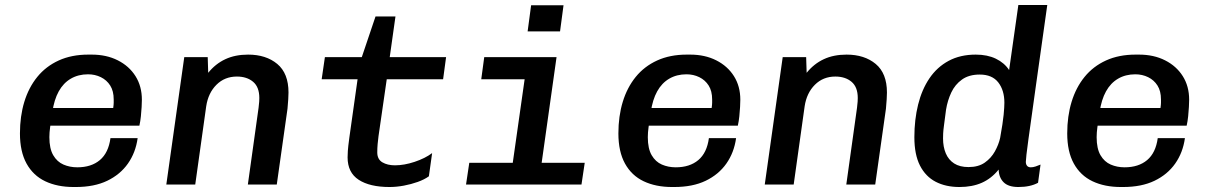

<svg xmlns="http://www.w3.org/2000/svg" viewBox="-20 -740 4840 770"><path d="M275 10Q210 10 161.5 -13Q113 -36 86.5 -84Q60 -132 60 -205Q60 -274 77.5 -331.5Q95 -389 129.5 -431.5Q164 -474 215.5 -497.5Q267 -521 334 -521H348Q407 -521 452.5 -498Q498 -475 523.5 -434.5Q549 -394 549 -340Q549 -329 548 -311Q547 -293 545 -273.5Q543 -254 539 -236H131L188 -275Q184 -252 181 -230Q178 -208 178 -190Q178 -144 193.5 -117.5Q209 -91 234.5 -80Q260 -69 290 -69Q346 -69 380.5 -98Q415 -127 423 -186H532Q524 -128 493 -84Q462 -40 410 -15Q358 10 284 10ZM190 -291 141 -307H434Q436 -321 436 -328Q436 -335 436 -341Q436 -375 422 -397Q408 -419 384.5 -430.5Q361 -442 333 -442Q294 -442 264 -424.5Q234 -407 215.5 -373.5Q197 -340 190 -291Z M647 0 719 -511H813L815 -448Q844 -484 883.5 -502.5Q923 -521 975 -521Q1047 -521 1092 -483.5Q1137 -446 1137 -369Q1137 -359 1136 -342Q1135 -325 1133 -304L1090 0H974L1017 -308Q1019 -322 1019.5 -332.5Q1020 -343 1020 -347Q1020 -391 995 -412Q970 -433 930 -433Q881 -433 848 -400Q815 -367 807 -314L763 0Z M1542 10Q1463 10 1418.5 -19Q1374 -48 1374 -109Q1374 -119 1375 -135Q1376 -151 1381 -188L1414 -422H1270L1283 -511H1431L1486 -674H1566L1543 -511H1769L1757 -422H1531L1498 -194Q1496 -179 1494.5 -162.5Q1493 -146 1493 -129Q1493 -101 1513.5 -89Q1534 -77 1564 -77Q1601 -77 1643 -91Q1685 -105 1713 -126L1700 -33Q1682 -20 1655.5 -10.5Q1629 -1 1599.5 4.5Q1570 10 1542 10Z M2024 0 2084 -422H1910L1922 -511H2212L2140 0ZM1849 0 1862 -87H2325L2312 0ZM2096 -614 2110 -719H2240L2226 -614Z M2675 10Q2610 10 2561.5 -13Q2513 -36 2486.5 -84Q2460 -132 2460 -205Q2460 -274 2477.5 -331.5Q2495 -389 2529.5 -431.5Q2564 -474 2615.5 -497.5Q2667 -521 2734 -521H2748Q2807 -521 2852.5 -498Q2898 -475 2923.5 -434.5Q2949 -394 2949 -340Q2949 -329 2948 -311Q2947 -293 2945 -273.5Q2943 -254 2939 -236H2531L2588 -275Q2584 -252 2581 -230Q2578 -208 2578 -190Q2578 -144 2593.5 -117.5Q2609 -91 2634.5 -80Q2660 -69 2690 -69Q2746 -69 2780.5 -98Q2815 -127 2823 -186H2932Q2924 -128 2893 -84Q2862 -40 2810 -15Q2758 10 2684 10ZM2590 -291 2541 -307H2834Q2836 -321 2836 -328Q2836 -335 2836 -341Q2836 -375 2822 -397Q2808 -419 2784.5 -430.5Q2761 -442 2733 -442Q2694 -442 2664 -424.5Q2634 -407 2615.5 -373.5Q2597 -340 2590 -291Z M3047 0 3119 -511H3213L3215 -448Q3244 -484 3283.5 -502.5Q3323 -521 3375 -521Q3447 -521 3492 -483.5Q3537 -446 3537 -369Q3537 -359 3536 -342Q3535 -325 3533 -304L3490 0H3374L3417 -308Q3419 -322 3419.5 -332.5Q3420 -343 3420 -347Q3420 -391 3395 -412Q3370 -433 3330 -433Q3281 -433 3248 -400Q3215 -367 3207 -314L3163 0Z M3828 10Q3773 10 3732.5 -11Q3692 -32 3669.5 -76Q3647 -120 3647 -190Q3647 -260 3662 -320.5Q3677 -381 3707.5 -426Q3738 -471 3784.5 -496Q3831 -521 3893 -521Q3940 -521 3974 -504.5Q4008 -488 4027 -459L4064 -720H4180Q4167 -627 4155.5 -546Q4144 -465 4134.5 -397Q4125 -329 4117.5 -275Q4110 -221 4104.5 -182Q4099 -143 4096.5 -120Q4094 -97 4094 -91Q4094 -81 4099 -75Q4104 -69 4114 -69Q4123 -69 4133.5 -72.5Q4144 -76 4153 -80L4143 -7Q4112 10 4064 10Q4024 10 4005 -9Q3986 -28 3985 -60Q3956 -24 3917.5 -7Q3879 10 3828 10ZM3864 -70Q3904 -70 3929.5 -88Q3955 -106 3970 -133Q3985 -160 3991 -187Q4002 -248 4005 -279.5Q4008 -311 4008 -328Q4008 -378 3983.5 -409.5Q3959 -441 3909 -441Q3866 -441 3838 -421Q3810 -401 3795 -369Q3780 -337 3774 -300Q3769 -261 3766 -239Q3763 -217 3762.5 -205Q3762 -193 3762 -185Q3762 -151 3773 -125Q3784 -99 3806.5 -84.5Q3829 -70 3864 -70Z M4475 10Q4410 10 4361.5 -13Q4313 -36 4286.5 -84Q4260 -132 4260 -205Q4260 -274 4277.5 -331.5Q4295 -389 4329.5 -431.5Q4364 -474 4415.5 -497.5Q4467 -521 4534 -521H4548Q4607 -521 4652.5 -498Q4698 -475 4723.5 -434.5Q4749 -394 4749 -340Q4749 -329 4748 -311Q4747 -293 4745 -273.5Q4743 -254 4739 -236H4331L4388 -275Q4384 -252 4381 -230Q4378 -208 4378 -190Q4378 -144 4393.5 -117.5Q4409 -91 4434.5 -80Q4460 -69 4490 -69Q4546 -69 4580.5 -98Q4615 -127 4623 -186H4732Q4724 -128 4693 -84Q4662 -40 4610 -15Q4558 10 4484 10ZM4390 -291 4341 -307H4634Q4636 -321 4636 -328Q4636 -335 4636 -341Q4636 -375 4622 -397Q4608 -419 4584.5 -430.5Q4561 -442 4533 -442Q4494 -442 4464 -424.5Q4434 -407 4415.5 -373.5Q4397 -340 4390 -291Z"/></svg>

Font: Chivo Mono Medium
Style: Italic
Weight: 500
Italic angle: -8.05°
Monospace: yes
Designer: Hector Gatti
Foundry: Omnibus-Type
Version: Version 1.008